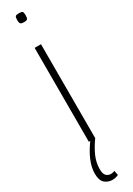

<svg xmlns="http://www.w3.org/2000/svg" viewBox="-252 -720 654 942"><g transform="rotate(-30 75.0 -249.0)"><path d="M75 -667Q61 -667 56 -672Q51 -677 51 -693Q51 -709 55.5 -713.5Q60 -718 75 -718Q90 -718 94.5 -713.5Q99 -709 99 -693Q99 -677 94.5 -672Q90 -667 75 -667ZM57 0V-532H93V0ZM65 220Q40 220 22 204.5Q4 189 4 150Q4 114 21.5 74Q39 34 71 -8L93 0Q67 36 51.5 71Q36 106 36 144Q36 171 47 181Q58 191 72 191Q85 191 94 186L99 212Q84 220 65 220Z"/></g></svg>

Font: Georama SemiCondensed ExtraLight
Style: Regular
Weight: 200
Width: 4
Designer: Jean-Baptiste Levee
Foundry: Production Type
Version: Version 1.000